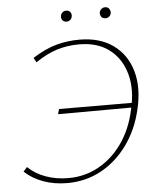

<svg xmlns="http://www.w3.org/2000/svg" viewBox="-56 -853 735 907"><g transform="rotate(-5 311.5 -400.0)"><path d="M227 6Q165 6 113 -13Q61 -32 25 -66L43 -86Q77 -53 126.5 -35Q176 -17 234 -17Q312 -17 378 -53.5Q444 -90 490.5 -156.5Q537 -223 556 -312Q579 -407 558.5 -481.5Q538 -556 482 -599Q426 -642 338 -642Q284 -642 234.5 -627Q185 -612 131 -575L119 -597Q179 -635 231.5 -649.5Q284 -664 342 -664Q438 -664 501.5 -618.5Q565 -573 588 -493Q611 -413 586 -310Q564 -216 512 -144.5Q460 -73 387 -33.5Q314 6 227 6ZM211 -322 218 -346 569 -345 563 -323ZM289 -754Q282 -754 276 -757.5Q270 -761 267 -767.5Q264 -774 265 -781Q266 -792 273.5 -799Q281 -806 292 -806Q300 -806 305.5 -802.5Q311 -799 314 -792.5Q317 -786 316 -779Q315 -768 307.5 -761Q300 -754 289 -754ZM474 -754Q466 -754 460 -757.5Q454 -761 451.5 -767.5Q449 -774 449 -781Q450 -792 458 -799Q466 -806 476 -806Q484 -806 489.5 -802.5Q495 -799 498 -792.5Q501 -786 501 -779Q500 -768 492.5 -761Q485 -754 474 -754Z"/></g></svg>

Font: Ysabeau Infant Thin
Style: Italic
Weight: 250
Italic angle: -12°
Designer: Christian Thalmann (Catharsis Fonts)
Version: Version 2.001;gftools[0.9.30]; featfreeze: ss01,ss02,lnum